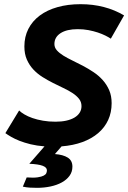

<svg xmlns="http://www.w3.org/2000/svg" viewBox="-20 -695 619 927"><path d="M373.5 -182.6Q373.5 -202.6 361.6 -217.8Q349.6 -232.9 330.3 -245.6Q311 -258.3 286.1 -270Q261.2 -281.7 235.6 -294.7Q210 -307.6 185.1 -323.2Q160.2 -338.9 140.9 -359.6Q121.6 -380.4 109.6 -407.5Q97.7 -434.6 97.7 -470.7Q97.7 -517.6 116.9 -555.4Q136.2 -593.3 171.9 -619.9Q207.5 -646.5 257.6 -660.6Q307.6 -674.8 369.1 -674.8Q428.7 -674.8 481.2 -661.1Q533.7 -647.5 579.1 -620.6L515.1 -508.3Q504.9 -515.1 488.8 -523.2Q472.7 -531.2 452.1 -538.1Q431.6 -544.9 407 -549.6Q382.3 -554.2 355.5 -554.2Q302.2 -554.2 272.5 -534.9Q242.7 -515.6 242.7 -482.4Q242.7 -465.3 254.6 -451.9Q266.6 -438.5 285.9 -426.5Q305.2 -414.6 330.1 -402.6Q355 -390.6 380.9 -377Q406.7 -363.3 431.6 -346.7Q456.5 -330.1 475.8 -308.6Q495.1 -287.1 507.1 -259.8Q519 -232.4 519 -196.8Q519 -151.9 502.2 -115.5Q485.4 -79.1 453.9 -52.2Q422.4 -25.4 377.7 -9Q333 7.3 277.3 11.7L245.1 48.8Q284.7 51.8 307.1 65.9Q329.6 80.1 329.6 109.4Q329.6 134.8 315.7 153.8Q301.8 172.9 278.3 185.8Q254.9 198.7 223.9 205.3Q192.9 211.9 158.7 211.9Q141.6 211.9 124.5 210.9Q107.4 210 90.3 206.1L108.9 161.6Q142.6 164.1 161.9 161.1Q181.2 158.2 191.2 152.8Q201.2 147.5 203.9 140.4Q206.5 133.3 206.5 127.4Q206.5 113.3 186.3 105.5Q166 97.7 121.6 95.7L194.8 11.7Q157.7 8.8 127.7 1.5Q97.7 -5.9 74.2 -15.1Q50.8 -24.4 33.7 -34.4Q16.6 -44.4 5.9 -52.2L72.3 -161.6Q81.5 -152.3 97.9 -142.6Q114.3 -132.8 136.7 -125Q159.2 -117.2 187.3 -112.3Q215.3 -107.4 248 -107.4Q276.9 -107.4 300 -112.5Q323.2 -117.7 339.6 -127.4Q356 -137.2 364.7 -151.1Q373.5 -165 373.5 -182.6Z"/></svg>

Font: PT Astra Sans
Style: Bold Italic
Weight: 700
Italic angle: -16°
Designer: A.Korolkova, I. Chaeva
Foundry: ParaType Ltd
Version: Version 1.002W